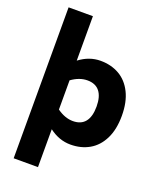

<svg xmlns="http://www.w3.org/2000/svg" viewBox="-191 -951 1037 1291"><g transform="rotate(20 328.0 -306.0)"><path d="M656 -283Q656 -185 622.5 -117.5Q589 -50 530.5 -16.5Q472 17 396 17Q315 17 244 -37V234H70V-846H244V-528Q315 -582 396 -582Q472 -582 530.5 -548.5Q589 -515 622.5 -447.5Q656 -380 656 -283ZM475 -283Q475 -354 445.5 -391Q416 -428 358 -428Q301 -428 244 -387V-178Q301 -137 358 -137Q416 -137 445.5 -174Q475 -211 475 -283Z"/></g></svg>

Font: Biryani Black
Style: Regular
Weight: 900
Designer: Dan Reynolds and Mathieu Reguer
Foundry: Dan Reynolds and Mathieu Reguer
Version: Version 1.004; ttfautohint (v1.1) -l 5 -r 5 -G 72 -x 0 -D la